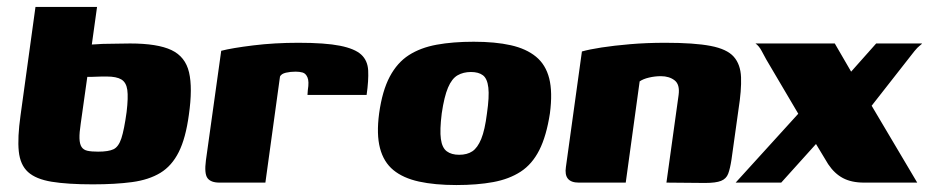

<svg xmlns="http://www.w3.org/2000/svg" viewBox="-20 -525 2671 552"><path d="M247 5Q174 5 128.5 -2.5Q83 -10 60.5 -30.5Q38 -51 34 -90Q30 -129 39 -193L82 -505H259L244 -397Q251 -397 262 -398Q273 -399 287.5 -399Q302 -399 319 -399.5Q336 -400 354 -400Q433 -400 473 -381Q513 -362 523.5 -317Q534 -272 523 -195Q514 -128 494 -88Q474 -48 441 -28Q408 -8 360 -1.5Q312 5 247 5ZM262 -89Q292 -89 306.5 -96Q321 -103 329 -127.5Q337 -152 344 -203Q349 -245 346 -266.5Q343 -288 329 -296.5Q315 -305 287 -305Q281 -305 273 -305Q265 -305 257.5 -304.5Q250 -304 243 -304Q236 -304 231 -304L212 -169Q208 -143 208.5 -127Q209 -111 214.5 -102.5Q220 -94 231.5 -91.5Q243 -89 262 -89Z M743 0H611Q586 0 576.5 -13Q567 -26 572 -64L616 -379Q647 -387 708 -394.5Q769 -402 838 -402Q915 -402 957.5 -393.5Q1000 -385 1018.5 -368Q1037 -351 1038.5 -322.5Q1040 -294 1034 -252H864L865 -266Q869 -291 864 -302.5Q859 -314 850 -316.5Q841 -319 830 -319Q815 -319 802 -316Q789 -313 785 -305Z M1292 7Q1230 7 1184.5 -3Q1139 -13 1111 -36Q1083 -59 1072.5 -99Q1062 -139 1070 -199Q1079 -264 1100.5 -304.5Q1122 -345 1155.5 -366.5Q1189 -388 1235.5 -396.5Q1282 -405 1342 -405Q1404 -405 1448.5 -395Q1493 -385 1521 -362Q1549 -339 1559 -299.5Q1569 -260 1561 -199Q1551 -134 1530.5 -93.5Q1510 -53 1477 -31.5Q1444 -10 1398 -1.5Q1352 7 1292 7ZM1300 -80Q1323 -80 1338 -90Q1353 -100 1363.5 -125.5Q1374 -151 1380 -199Q1387 -247 1384 -273Q1381 -299 1368.5 -308.5Q1356 -318 1334 -318Q1312 -318 1295.5 -308.5Q1279 -299 1268 -273Q1257 -247 1250 -199Q1244 -151 1247.5 -125.5Q1251 -100 1264.5 -90Q1278 -80 1300 -80Z M1644 0Q1600 0 1607 -45L1653 -377Q1674 -383 1709.5 -388.5Q1745 -394 1792 -398Q1839 -402 1893 -402Q1976 -402 2023 -393Q2070 -384 2089.5 -362Q2109 -340 2110.5 -303Q2112 -266 2103 -209L2083 -66Q2079 -40 2073.5 -25.5Q2068 -11 2053 -5Q2038 1 2007 1L1896 0L1931 -252Q1935 -282 1919.5 -294Q1904 -306 1880 -306Q1863 -306 1846 -302Q1829 -298 1819 -291L1779 0Z M2095 0 2275 -198 2183 -354Q2177 -365 2169.5 -379Q2162 -393 2152 -400H2380L2427 -319L2499 -400H2631Q2630 -398 2624 -393.5Q2618 -389 2609 -378L2486 -221L2617 0H2464Q2428 0 2403.5 -13Q2379 -26 2361 -53L2326 -111L2226 0Z"/></svg>

Font: Genos ExtraBold
Style: Italic
Weight: 800
Italic angle: -8°
Version: Version 1.010